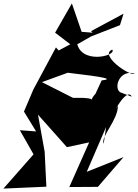

<svg xmlns="http://www.w3.org/2000/svg" viewBox="-45 -1025 807 1122"><path d="M657 -486C617 -514 655 -621 742 -595C716 -576 532 -704 611 -735C640 -698 417 -643 403 -786L298 -730L282 -748L150 -502L95 -373L166 -257L71 -264L151 -123L-25 77L226 66L216 -138L177 -355L346 -165L476 -193L360 68L527 67L677 -107L462 -21L575 -283L561 -185C541 -224 645 -324 644 -407C605 -341 696 -521 725 -460ZM513 -477C460 -419 537 -449 442 -453H382L200 -545L351 -600C560 -575 624 -564 549 -555ZM432 -839 375 -1005 277 -834 378 -757 261 -683 487 -812 656 -878 677 -945 487 -843 496 -834Z"/></svg>

Font: Asimov Silicon
Style: Regular
Weight: 400
Designer: Google
Version: Version 2.000980; 2014